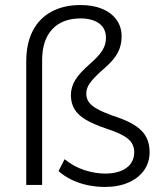

<svg xmlns="http://www.w3.org/2000/svg" viewBox="-20 -733 649 761"><path d="M396 8Q362 8 328 1Q294 -6 264 -20.5Q234 -35 212 -55L236 -102Q273 -72 315.5 -58.5Q358 -45 396 -45Q450 -45 481 -67.5Q512 -90 512 -130Q512 -162 487 -183Q462 -204 402 -223Q349 -241 318.5 -259.5Q288 -278 274.5 -301.5Q261 -325 261 -356Q261 -387 278 -415.5Q295 -444 340 -483Q373 -512 386.5 -534.5Q400 -557 400 -583Q400 -608 388 -625Q376 -642 353 -651Q330 -660 300 -660Q227 -660 187 -617Q147 -574 147 -494V0H84V-489Q84 -560 109.5 -610Q135 -660 183.5 -686.5Q232 -713 299 -713Q349 -713 385 -698Q421 -683 441.5 -655Q462 -627 462 -589Q462 -564 454.5 -542Q447 -520 429.5 -498.5Q412 -477 383 -453Q349 -422 335.5 -402.5Q322 -383 322 -362Q322 -343 332 -328.5Q342 -314 365.5 -301Q389 -288 428 -274Q507 -249 540 -216Q573 -183 573 -130Q573 -89 551 -58Q529 -27 489 -9.5Q449 8 396 8Z"/></svg>

Font: Nunito Sans 11pt Light
Style: Regular
Weight: 300
Version: Version 3.101;gftools[0.9.27]